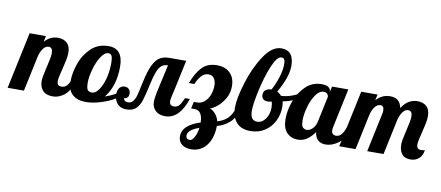

<svg xmlns="http://www.w3.org/2000/svg" viewBox="-120 -1085 3830 1669"><g transform="rotate(10 1795.0 -250.5)"><path d="M243 -107Q243 -128 248 -154.5Q253 -181 258.5 -206Q264 -231 266 -238Q274 -273 281 -307Q288 -341 288 -362Q288 -413 252 -413Q226 -413 206 -387.5Q186 -362 174 -321L106 0H-38L68 -500H212L201 -448Q251 -504 318 -504Q369 -504 399 -476Q429 -448 429 -391Q429 -362 422 -326.5Q415 -291 402 -240Q394 -209 387.5 -179.5Q381 -150 381 -133Q381 -113 390 -102Q399 -91 421 -91Q451 -91 469 -112.5Q487 -134 505 -179H547Q510 -69 461.5 -31.5Q413 6 361 6Q300 6 271.5 -26.5Q243 -59 243 -107Z M906 -72Q854 -40 782 -18Q710 4 651 4Q577 4 534 -34Q491 -72 491 -154Q491 -222 519 -305Q547 -388 609 -448.5Q671 -509 765 -509Q893 -509 893 -349Q893 -261 870.5 -191Q848 -121 807 -72Q866 -92 901 -114Q903 -148 919.5 -167.5Q936 -187 963 -187Q986 -187 1000.5 -172.5Q1015 -158 1015 -135Q1015 -111 1003.5 -99Q992 -87 975 -89Q977 -57 1014 -57Q1041 -57 1057.5 -77.5Q1074 -98 1083 -129.5Q1092 -161 1103 -216Q1105 -225 1107 -234.5Q1109 -244 1111 -252Q1132 -353 1159 -407Q1186 -461 1220 -480.5Q1254 -500 1303 -500H1450L1397 -252Q1387 -209 1380 -177Q1373 -145 1373 -133Q1373 -91 1413 -91Q1441 -91 1458 -110Q1475 -129 1497 -179H1539Q1476 6 1353 6Q1296 6 1265.5 -24.5Q1235 -55 1235 -100Q1235 -142 1257 -236L1301 -434Q1266 -434 1244 -415Q1222 -396 1206.5 -355.5Q1191 -315 1175 -242Q1154 -144 1138.5 -96.5Q1123 -49 1093.5 -21.5Q1064 6 1011 6Q967 6 941 -15.5Q915 -37 906 -72ZM812 -367Q812 -411 803.5 -429.5Q795 -448 773 -448Q740 -448 709 -400Q678 -352 659 -285Q640 -218 640 -167Q640 -119 651 -102.5Q662 -86 691 -86Q720 -86 748.5 -125Q777 -164 794.5 -228.5Q812 -293 812 -367Z M1510 153Q1510 56 1667 6Q1664 -100 1595 -100H1564L1577 -160H1606Q1641 -160 1669 -183Q1697 -206 1713 -245.5Q1729 -285 1729 -332Q1729 -367 1713 -392.5Q1697 -418 1662 -418Q1625 -418 1598 -386.5Q1571 -355 1555 -314H1507Q1539 -402 1587.5 -455.5Q1636 -509 1722 -509Q1795 -509 1837.5 -467Q1880 -425 1880 -350Q1880 -290 1851.5 -241.5Q1823 -193 1786 -163.5Q1749 -134 1725 -129Q1751 -120 1774.5 -93Q1798 -66 1807 -29Q1864 -46 1896.5 -78Q1929 -110 1952 -179H1994Q1967 -88 1919 -46Q1871 -4 1811 11Q1809 123 1757.5 186.5Q1706 250 1622 250Q1574 250 1542 225Q1510 200 1510 153ZM1664 54Q1565 88 1565 139Q1565 154 1573.5 163Q1582 172 1599 172Q1620 172 1639 137Q1658 102 1664 54Z M1938 -176Q1938 -256 1981 -396.5Q2024 -537 2095 -644Q2166 -751 2248 -751Q2358 -751 2358 -614Q2358 -517 2276 -374Q2297 -364 2314 -344Q2358 -344 2409.5 -363Q2461 -382 2497 -407L2506 -380Q2479 -351 2434.5 -329.5Q2390 -308 2337 -299Q2342 -280 2342 -249Q2342 -182 2313 -124Q2284 -66 2230 -31Q2176 4 2104 4Q2021 4 1979.5 -45Q1938 -94 1938 -176ZM2251 -226Q2251 -263 2242 -281Q2235 -278 2227 -276.5Q2219 -275 2206 -275Q2182 -275 2168 -288Q2154 -301 2154 -324Q2154 -354 2172.5 -368Q2191 -382 2224 -384Q2253 -437 2273.5 -501.5Q2294 -566 2294 -618Q2294 -648 2286.5 -660.5Q2279 -673 2261 -673Q2222 -673 2181.5 -576Q2141 -479 2114 -355Q2087 -231 2087 -173Q2087 -86 2148 -86Q2179 -86 2202.5 -107Q2226 -128 2238.5 -160Q2251 -192 2251 -226Z M2388 -155Q2388 -229 2417.5 -310.5Q2447 -392 2505.5 -448.5Q2564 -505 2645 -505Q2686 -505 2706 -491Q2726 -477 2726 -454V-447L2737 -500H2881L2809 -160Q2805 -145 2805 -128Q2805 -85 2846 -85Q2874 -85 2894.5 -111Q2915 -137 2927 -179H2969Q2932 -71 2877.5 -32.5Q2823 6 2768 6Q2726 6 2700.5 -17.5Q2675 -41 2670 -86Q2641 -45 2605.5 -19.5Q2570 6 2521 6Q2464 6 2426 -33Q2388 -72 2388 -155ZM2669 -179 2717 -405Q2717 -418 2707 -430.5Q2697 -443 2676 -443Q2636 -443 2604 -396.5Q2572 -350 2554 -284.5Q2536 -219 2536 -169Q2536 -119 2550.5 -105Q2565 -91 2586 -91Q2611 -91 2635.5 -114.5Q2660 -138 2669 -179Z M3417 -107Q3417 -128 3422 -154.5Q3427 -181 3432.5 -206Q3438 -231 3440 -238Q3448 -273 3455 -307Q3462 -341 3462 -362Q3462 -413 3426 -413Q3400 -413 3380 -387.5Q3360 -362 3348 -321L3280 0H3136L3209 -345Q3212 -357 3212 -370Q3212 -414 3182 -414Q3154 -414 3133.5 -388.5Q3113 -363 3101 -321L3033 0H2889L2995 -500H3139L3128 -448Q3179 -505 3250 -505Q3338 -505 3353 -419Q3408 -504 3492 -504Q3543 -504 3573 -476Q3603 -448 3603 -391Q3603 -362 3596 -326.5Q3589 -291 3576 -240Q3568 -209 3561.5 -179.5Q3555 -150 3555 -133Q3555 -113 3564 -102Q3573 -91 3595 -91Q3619 -91 3628 -97Q3622 -46 3591.5 -20Q3561 6 3518 6Q3465 6 3441 -26Q3417 -58 3417 -107Z"/></g></svg>

Font: Lobster
Style: Regular
Weight: 400
Designer: Impallari Type
Foundry: Impallari Type
Version: Version 2.100